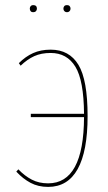

<svg xmlns="http://www.w3.org/2000/svg" viewBox="-20 -723 425 754"><path d="M324 -267Q324 -129 285 -59Q246 11 169 11Q130 11 100 -5Q70 -21 44 -49L52 -58Q77 -32 105 -17.5Q133 -3 169 -3Q309 -3 310 -263H101V-276H310Q309 -407 276 -461Q243 -515 179 -515Q142 -515 114.5 -502.5Q87 -490 61 -465L54 -475Q80 -501 110 -514.5Q140 -528 179 -528Q252 -528 288 -468.5Q324 -409 324 -267ZM125 -689Q125 -683 121 -679Q117 -675 110 -675Q104 -675 100.5 -679Q97 -683 97 -689Q97 -695 100.5 -699Q104 -703 110 -703Q125 -703 125 -689ZM257 -689Q257 -683 253 -679Q249 -675 243 -675Q237 -675 233 -679Q229 -683 229 -689Q229 -695 232.5 -699Q236 -703 243 -703Q250 -703 253.5 -699Q257 -695 257 -689Z"/></svg>

Font: Fira Sans Compressed Hair
Style: Regular
Weight: 100
Width: 1
Designer: bBox Type GmbH & Carrois Corporate GbR & Edenspiekermann AG
Foundry: bBox Type GmbH & Carrois Corporate GbR & Edenspiekermann AG
Version: Version 4.301